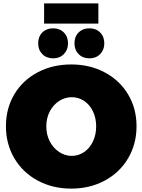

<svg xmlns="http://www.w3.org/2000/svg" viewBox="-20 -1096 839 1132"><path d="M785 -352Q785 -247 735.5 -163Q686 -79 598 -31.5Q510 16 400 16Q290 16 202 -31.5Q114 -79 64.5 -163Q15 -247 15 -352Q15 -457 64.5 -540Q114 -623 202 -669.5Q290 -716 400 -716Q510 -716 598 -669Q686 -622 735.5 -539Q785 -456 785 -352ZM403 -523Q363 -523 328.5 -500.5Q294 -478 273.5 -439Q253 -400 253 -351Q253 -302 273.5 -262.5Q294 -223 328.5 -200Q363 -177 403 -177Q443 -177 476 -199.5Q509 -222 528 -262Q547 -302 547 -351Q547 -400 528 -439.5Q509 -479 476 -501Q443 -523 403 -523ZM381 -840Q381 -802 356.5 -777Q332 -752 293 -752Q254 -752 229.5 -777Q205 -802 205 -840Q205 -880 229.5 -904.5Q254 -929 293 -929Q332 -929 356.5 -904.5Q381 -880 381 -840ZM595 -840Q595 -802 570.5 -777Q546 -752 507 -752Q468 -752 443.5 -777Q419 -802 419 -840Q419 -880 443.5 -904.5Q468 -929 507 -929Q546 -929 570.5 -904.5Q595 -880 595 -840ZM240 -1076H560V-957H240Z"/></svg>

Font: Argentum Sans Black
Style: Regular
Weight: 900
Designer: Julieta Ulanovsky (Modified by Cristiano Sobral)
Foundry: Julieta Ulanovsky
Version: Version 1.000; ttfautohint (v1.5.65-e2d9)